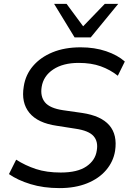

<svg xmlns="http://www.w3.org/2000/svg" viewBox="-20 -957 668 986"><path d="M286 9Q203 9 136.5 -11.5Q70 -32 26 -63L63 -137Q110 -107 164.5 -89Q219 -71 292 -71Q378 -71 424 -102.5Q470 -134 477 -184Q485 -230 460.5 -258Q436 -286 368 -296L272 -311Q174 -325 131 -377.5Q88 -430 102 -513Q111 -573 149.5 -618Q188 -663 250 -688.5Q312 -714 394 -714Q466 -714 525 -694Q584 -674 621 -641L585 -568Q546 -599 497.5 -616.5Q449 -634 384 -634Q304 -634 253.5 -600.5Q203 -567 194 -511Q186 -462 211 -431.5Q236 -401 304 -391L402 -377Q596 -348 571 -182Q562 -127 525 -83.5Q488 -40 427 -15.5Q366 9 286 9ZM363 -765 258 -937H322L407 -822L518 -937H587L446 -765Z"/></svg>

Font: Mulish Medium
Style: Italic
Weight: 500
Italic angle: -9°
Designer: Vernon Adams
Foundry: Vernon Adams
Version: Version 3.603; ttfautohint (v1.8.3)